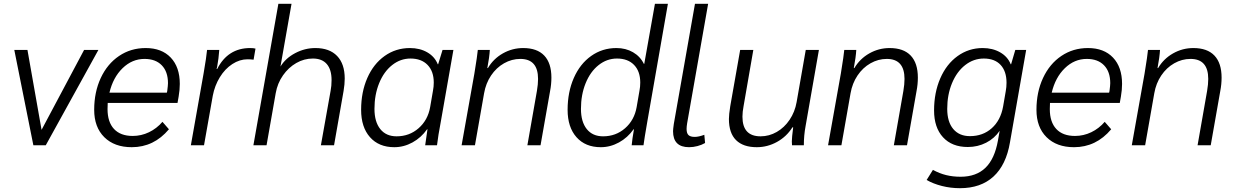

<svg xmlns="http://www.w3.org/2000/svg" viewBox="-20 -762 6480 1007"><path d="M496 -500 220 0H155L55 -500H124L198 -81L421 -500Z M923 -322Q923 -291 917 -256L911 -222H545Q544 -212 544 -190Q544 -122 578 -85.5Q612 -49 676 -49Q721 -49 761.5 -68.5Q802 -88 832 -123L866 -84Q787 10 671 10Q580 10 527 -42.5Q474 -95 474 -186Q474 -279 508.5 -353Q543 -427 604.5 -468.5Q666 -510 744 -510Q828 -510 875.5 -460Q923 -410 923 -322ZM861 -326Q861 -386 828.5 -419.5Q796 -453 738 -453Q673 -453 623 -404.5Q573 -356 554 -276H855L857 -284Q861 -314 861 -326Z M1048 -378Q1063 -465 1066 -500H1130Q1127 -456 1119 -412L1116 -400H1119Q1175 -510 1292 -510Q1310 -510 1320 -507L1310 -449Q1294 -451 1278 -451Q1237 -451 1198.5 -426Q1160 -401 1133 -357Q1106 -313 1096 -260L1050 0H981Z M1440 -742H1509L1451 -413Q1478 -457 1528.5 -483.5Q1579 -510 1634 -510Q1708 -510 1748 -468.5Q1788 -427 1788 -350Q1788 -320 1782 -285L1732 0H1663L1714 -286Q1719 -311 1719 -342Q1719 -397 1694 -426Q1669 -455 1621 -455Q1575 -455 1534 -431.5Q1493 -408 1464 -366.5Q1435 -325 1426 -273L1378 0H1309Z M1874 -186Q1874 -279 1906.5 -353Q1939 -427 1997.5 -468.5Q2056 -510 2130 -510Q2182 -510 2221 -487.5Q2260 -465 2276 -425H2278L2301 -500H2358L2292 -124Q2278 -51 2272 0H2210Q2218 -61 2222 -84H2220Q2189 -40 2143.5 -15Q2098 10 2048 10Q1967 10 1920.5 -42.5Q1874 -95 1874 -186ZM2236 -200 2251 -287Q2255 -307 2255 -329Q2255 -388 2222.5 -421.5Q2190 -455 2133 -455Q2080 -455 2036.5 -420.5Q1993 -386 1968.5 -325.5Q1944 -265 1944 -191Q1944 -123 1974.5 -85Q2005 -47 2060 -47Q2127 -47 2175.5 -89.5Q2224 -132 2236 -200Z M2468 -376Q2484 -474 2486 -500H2549Q2547 -463 2536 -405H2539Q2568 -454 2617.5 -482Q2667 -510 2724 -510Q2797 -510 2834.5 -470.5Q2872 -431 2872 -355Q2872 -320 2865 -284L2815 0H2746L2796 -285Q2802 -320 2802 -348Q2802 -453 2709 -453Q2664 -453 2623.5 -430Q2583 -407 2555.5 -366Q2528 -325 2519 -273L2471 0H2401Z M2957 -186Q2957 -279 2989.5 -353Q3022 -427 3080.5 -468.5Q3139 -510 3213 -510Q3262 -510 3300 -488Q3338 -466 3357 -427H3359L3415 -742H3483L3375 -124Q3359 -32 3355 0H3293Q3296 -33 3305 -84H3303Q3272 -40 3226.5 -15Q3181 10 3131 10Q3050 10 3003.5 -42.5Q2957 -95 2957 -186ZM3319 -200 3334 -287Q3338 -307 3338 -329Q3338 -388 3305.5 -421.5Q3273 -455 3216 -455Q3163 -455 3119.5 -420.5Q3076 -386 3051.5 -325.5Q3027 -265 3027 -191Q3027 -123 3057.5 -85Q3088 -47 3143 -47Q3210 -47 3258.5 -89.5Q3307 -132 3319 -200Z M3510 -74Q3510 -84 3514 -112L3625 -742H3694L3584 -116Q3581 -98 3581 -86Q3581 -63 3591 -53.5Q3601 -44 3624 -44Q3644 -44 3674 -55L3678 -12Q3661 -2 3638.5 4Q3616 10 3594 10Q3510 10 3510 -74Z M3803 -138Q3803 -161 3810 -205L3862 -500H3931L3880 -206Q3874 -175 3874 -150Q3874 -47 3969 -47Q4014 -47 4054 -70Q4094 -93 4121.5 -134Q4149 -175 4158 -226L4206 -500H4275L4205 -100Q4196 -52 4196 0H4134L4133 -20Q4133 -40 4140 -94H4136Q4105 -45 4055 -17.5Q4005 10 3949 10Q3878 10 3840.5 -27Q3803 -64 3803 -138Z M4390 -376Q4406 -474 4408 -500H4471Q4469 -463 4458 -405H4461Q4490 -454 4539.5 -482Q4589 -510 4646 -510Q4719 -510 4756.5 -470.5Q4794 -431 4794 -355Q4794 -320 4787 -284L4737 0H4668L4718 -285Q4724 -320 4724 -348Q4724 -453 4631 -453Q4586 -453 4545.5 -430Q4505 -407 4477.5 -366Q4450 -325 4441 -273L4393 0H4323Z M5362 -500 5277 -15Q5257 103 5190.5 164Q5124 225 5015 225Q4966 225 4920.5 213.5Q4875 202 4840 182L4873 129Q4908 148 4943 156.5Q4978 165 5018 165Q5100 165 5148.5 118Q5197 71 5214 -25L5223 -76Q5196 -36 5152 -13.5Q5108 9 5056 9Q4973 9 4926 -42Q4879 -93 4879 -183Q4879 -276 4911.5 -351Q4944 -426 5002.5 -468Q5061 -510 5134 -510Q5186 -510 5225.5 -487.5Q5265 -465 5281 -425H5283L5305 -500ZM5259 -328Q5259 -388 5228 -421.5Q5197 -455 5140 -455Q5086 -455 5042 -420.5Q4998 -386 4973 -325.5Q4948 -265 4948 -191Q4948 -123 4979.5 -85.5Q5011 -48 5067 -48Q5135 -48 5181.5 -89.5Q5228 -131 5241 -203L5255 -284Q5259 -305 5259 -328Z M5865 -322Q5865 -291 5859 -256L5853 -222H5487Q5486 -212 5486 -190Q5486 -122 5520 -85.5Q5554 -49 5618 -49Q5663 -49 5703.5 -68.5Q5744 -88 5774 -123L5808 -84Q5729 10 5613 10Q5522 10 5469 -42.5Q5416 -95 5416 -186Q5416 -279 5450.5 -353Q5485 -427 5546.5 -468.5Q5608 -510 5686 -510Q5770 -510 5817.5 -460Q5865 -410 5865 -322ZM5803 -326Q5803 -386 5770.5 -419.5Q5738 -453 5680 -453Q5615 -453 5565 -404.5Q5515 -356 5496 -276H5797L5799 -284Q5803 -314 5803 -326Z M5983 -376Q5999 -474 6001 -500H6064Q6062 -463 6051 -405H6054Q6083 -454 6132.5 -482Q6182 -510 6239 -510Q6312 -510 6349.5 -470.5Q6387 -431 6387 -355Q6387 -320 6380 -284L6330 0H6261L6311 -285Q6317 -320 6317 -348Q6317 -453 6224 -453Q6179 -453 6138.5 -430Q6098 -407 6070.5 -366Q6043 -325 6034 -273L5986 0H5916Z"/></svg>

Font: Sarabun Light
Style: Italic
Weight: 300
Italic angle: -10°
Designer: Suppakit Chalermlarp | Katatrad Co.,Ltd.
Foundry: Cadson Demak Co.,Ltd.
Version: Version 1.000; ttfautohint (v1.6)